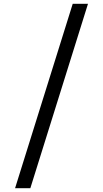

<svg xmlns="http://www.w3.org/2000/svg" viewBox="-20 -843 540 1006"><path d="M139 143H59L361 -823H441Z"/></svg>

Font: Huly
Style: Regular
Weight: 400
Designer: Belleve Invis
Foundry: Belleve Invis
Version: Version 33.2.5; ttfautohint (v1.8.4)